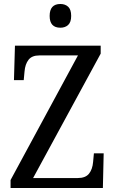

<svg xmlns="http://www.w3.org/2000/svg" viewBox="-20 -943 578 963"><path d="M33 -40 371 -665H177Q140 -665 123 -643Q106 -621 103 -584L99 -541H50L55 -714H485V-674L146 -50H370Q409 -50 426.5 -72Q444 -94 447 -131L451 -174H500L496 0H33ZM229 -863Q229 -923 283 -923Q307 -923 322 -909Q337 -895 337 -863Q337 -832 322 -818Q307 -804 283 -804Q229 -804 229 -863Z"/></svg>

Font: Noto Serif Narrow
Style: Regular
Weight: 400
Width: 4
Designer: Monotype Design Team
Foundry: Monotype Imaging Inc.
Version: Version 1.001